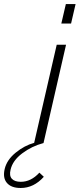

<svg xmlns="http://www.w3.org/2000/svg" viewBox="-134 -710 395 953"><path d="M192.9 -689.9H241.2L218.8 -593.3H170.4ZM82 0Q23.4 15.6 -23.9 51.3Q-71.3 86.9 -81.5 132.3Q-88.9 162.1 -75.2 177.2Q-61.5 192.4 -30.8 192.4Q20 192.4 61.5 147L83.5 167.5Q33.7 223.1 -31.2 223.1Q-78.1 223.1 -99.6 198Q-121.1 172.9 -110.8 128.9Q-100.1 83.5 -56.4 47.9Q-12.7 12.2 35.6 -1L147.5 -487.8H193.8Z"/></svg>

Font: HK Grotesk Light Legacy Italic
Style: Regular
Weight: 300
Italic angle: -13°
Designer: Alfredo Marco Pradil
Foundry: Hanken Design Co.
Version: Version 2.022;PS 002.022;hotconv 1.0.88;makeotf.lib2.5.64775